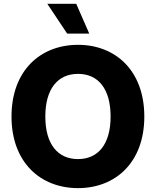

<svg xmlns="http://www.w3.org/2000/svg" viewBox="-20 -971 813 1001"><path d="M386.7 9.8C581.5 9.8 732.4 -123.5 732.4 -363.3C732.4 -603.5 581.5 -737.3 386.7 -737.3C190.9 -737.3 40 -603.5 40 -363.3C40 -124.5 190.9 9.8 386.7 9.8ZM386.7 -141.6C280.8 -141.6 216.3 -219.7 216.3 -363.3C216.3 -507.3 280.8 -585.9 386.7 -585.9C492.2 -585.9 556.6 -507.8 556.6 -363.3C556.6 -219.7 492.2 -141.6 386.7 -141.6ZM330.1 -795.9H445.3L377.4 -951.2H226.6Z"/></svg>

Font: Inter ExtraBold
Style: Regular
Weight: 800
Designer: Rasmus Andersson
Foundry: rsms
Version: Version 4.001;git-9221beed3